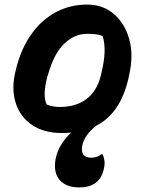

<svg xmlns="http://www.w3.org/2000/svg" viewBox="-20 -570 640 840"><path d="M223 127Q229 94 247 64Q265 34 292 10Q272 12 251 12Q171 12 118.5 -24.5Q66 -61 47.5 -123.5Q29 -186 49 -263L53 -279Q75 -362 119 -423Q163 -484 225 -517Q287 -550 362 -550Q430 -550 478 -509Q526 -468 545.5 -398.5Q565 -329 545 -242L542 -227Q507 -74 401 -20Q370 5 356 28Q342 51 339 72Q333 120 379 120Q405 120 423 105H429Q435 118 437 134.5Q439 151 434 170Q425 211 397.5 230.5Q370 250 328 250Q269 250 241 217.5Q213 185 223 127ZM361 -422Q306 -422 261 -379Q216 -336 190 -243L187 -235Q177 -196 175.5 -165.5Q174 -135 184 -113Q209 -102 241 -102Q312 -102 358 -136.5Q404 -171 421 -239L423 -248Q449 -352 429 -412Q416 -418 400 -420Q384 -422 361 -422Z"/></svg>

Font: Recursive Sn Csl St
Style: Bold Italic
Weight: 700
Italic angle: -15°
Version: Version 1.079;hotconv 1.0.112;makeotfexe 2.5.65598; ttfautoh